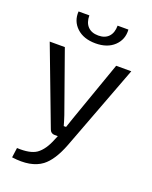

<svg xmlns="http://www.w3.org/2000/svg" viewBox="-165 -792 862 1086"><g transform="rotate(20 266.0 -249.0)"><path d="M350 -703H415Q419 -644 378 -605Q337 -566 266 -566Q194 -566 152.5 -605Q111 -644 115 -703H180Q180 -660 202.5 -636.5Q225 -613 266 -613Q306 -613 328 -636.5Q350 -660 350 -703ZM511 -487 317 27Q278 129 225 169Q161 217 44 201L52 142Q131 146 169 120Q210 91 237 21L246 0H227Q204 0 196 -22L20 -487H111L240 -124Q251 -91 258 -65H272Q279 -85 292 -124L420 -487Z"/></g></svg>

Font: Exo 2.0
Style: Regular
Weight: 400
Designer: Natanael Gama
Version: Version 1.001;PS 001.001;hotconv 1.0.70;makeotf.lib2.5.58329